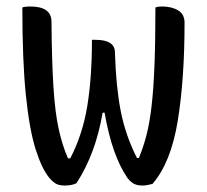

<svg xmlns="http://www.w3.org/2000/svg" viewBox="-20 -563 640 593"><path d="M264 -440H275Q335 -440 335 -401Q338 -298 352.5 -222Q367 -146 403 -75H409Q423 -109 432.5 -146Q442 -183 448 -234Q454 -285 457 -359Q460 -433 460 -540Q468 -543 480 -543Q510 -543 530 -531Q550 -519 550 -493Q550 -319 529 -190Q508 -61 451 5Q443 7 435.5 8.5Q428 10 419 10Q406 10 395.5 5.5Q385 1 374 -13Q326 -82 303 -215H297Q286 -151 266 -97Q246 -43 216 3Q202 10 180 10Q166 10 156 6Q146 2 132 -14Q109 -42 90 -102Q71 -162 60 -268Q49 -374 49 -540Q58 -543 73 -543Q139 -543 139 -496Q140 -375 145 -295Q150 -215 161.5 -163.5Q173 -112 190 -74H197Q235 -147 249.5 -235Q264 -323 264 -440Z"/></svg>

Font: Recursive Mn Csl St
Style: Regular
Weight: 400
Monospace: yes
Version: Version 1.079;hotconv 1.0.112;makeotfexe 2.5.65598; ttfautoh